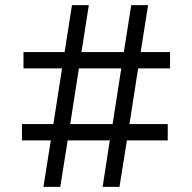

<svg xmlns="http://www.w3.org/2000/svg" viewBox="-20 -732 752 752"><path d="M66 -182H179L150 0H216L245 -182H410L382 0H448L477 -182H637V-246H487L521 -464H646V-528H531L560 -712H494L465 -528H299L328 -712H262L233 -528H72V-464H223L189 -246H66ZM255 -246 289 -464H455L421 -246Z"/></svg>

Font: Old Standard
Style: Bold
Weight: 700
Designer: Alexey Kryukov <alexios@thessalonica.org.ru>
Version: Version 2.0.2